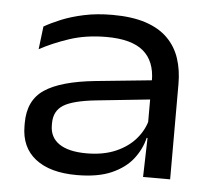

<svg xmlns="http://www.w3.org/2000/svg" viewBox="-43 -542 662 600"><g transform="rotate(5 288.5 -242.0)"><path d="M425.7 0 429.2 -131 426.6 -146.6V-280.1L427 -301.3Q427 -363.2 389.9 -394.6Q352.8 -425.9 274.2 -425.9Q209.8 -425.9 157.7 -408.5Q105.6 -391.1 65.8 -369.3L74.5 -441.2Q96.4 -453.9 127.2 -466.6Q158.1 -479.3 198.1 -487.8Q238.1 -496.3 286.6 -496.3Q348 -496.3 390.9 -482.2Q433.8 -468 460.2 -441.6Q486.7 -415.2 498.6 -379.1Q510.6 -343 510.6 -299.1V0ZM218.3 12.1Q134.6 12.1 88.7 -23.8Q42.7 -59.7 42.7 -126.8V-136.2Q42.7 -207.6 93.2 -241.1Q143.6 -274.7 251.1 -285.7L437 -304.4L439.7 -244.5L259.6 -225.7Q186.9 -218.1 157.2 -199.7Q127.6 -181.3 127.6 -142.6V-136.3Q127.6 -98.4 157.1 -78.3Q186.7 -58.2 242.9 -58.2Q296.1 -58.2 334.9 -75.2Q373.7 -92.1 397.6 -120.4Q421.5 -148.7 429.4 -182.7L442.7 -122.6H426.2Q417.9 -87.2 394.1 -56.4Q370.3 -25.7 327.5 -6.8Q284.6 12.1 218.3 12.1Z"/></g></svg>

Font: Anek Gurmukhi Medium SemiExpanded
Style: Regular
Weight: 500
Width: 6
Version: Version 1.003